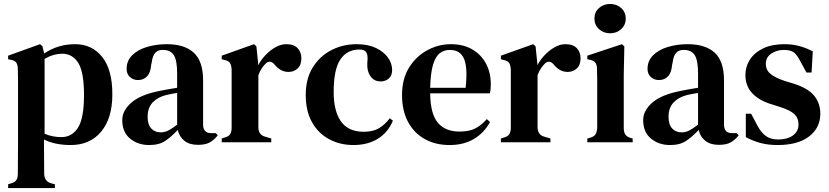

<svg xmlns="http://www.w3.org/2000/svg" viewBox="-20 -718 4185 969"><path d="M21 231V212L34 208Q54 203 62 191.5Q70 180 70 159Q70 118 70.5 81.5Q71 45 71 11V-264Q71 -295 71 -317.5Q71 -340 70 -368Q70 -389 63 -400.5Q56 -412 36 -416L21 -419V-437L182 -495L194 -485L203 -448Q272 -495 359 -495Q444 -495 495.5 -431Q547 -367 547 -242Q547 -121 490.5 -53.5Q434 14 337 14Q298 14 263.5 7Q229 0 202 -14V16Q202 46 202.5 81Q203 116 203 157Q203 197 238 207L257 212V231ZM290 -26Q343 -26 373.5 -73.5Q404 -121 404 -238Q404 -354 375 -400.5Q346 -447 293 -447Q274 -447 252 -441Q230 -435 205 -421V-43Q245 -26 290 -26Z M733 14Q676 14 636.5 -18.5Q597 -51 597 -112Q597 -160 643.5 -200.5Q690 -241 790 -260Q807 -264 829.5 -267.5Q852 -271 874 -275V-346Q874 -414 857 -440Q840 -466 803 -466H800Q777 -466 763.5 -451.5Q750 -437 746 -404L743 -391Q740 -351 722 -332.5Q704 -314 677 -314Q652 -314 635.5 -329.5Q619 -345 619 -370Q619 -411 647 -439Q675 -467 721.5 -481Q768 -495 822 -495Q911 -495 958 -452Q1005 -409 1005 -312V-89Q1005 -46 1046 -46H1069L1079 -35Q1061 -12 1039 0.5Q1017 13 979 13Q936 13 910.5 -7.5Q885 -28 877 -62Q845 -28 814 -7Q783 14 733 14ZM791 -50Q811 -50 829 -59Q847 -68 874 -89V-249Q848 -245 821 -239Q778 -229 751.5 -202Q725 -175 725 -129Q725 -89 743.5 -69.5Q762 -50 791 -50Z M1099 0V-19L1114 -24Q1134 -29 1141.5 -41Q1149 -53 1149 -73V-366Q1148 -388 1141 -399.5Q1134 -411 1114 -415L1099 -419V-437L1262 -495L1274 -484L1283 -396V-389Q1298 -417 1321 -441Q1344 -465 1371 -480Q1398 -495 1425 -495Q1463 -495 1482 -475Q1501 -455 1501 -424Q1501 -390 1482 -372.5Q1463 -355 1436 -355Q1396 -355 1367 -391L1365 -393Q1355 -405 1342.5 -406.5Q1330 -408 1318 -394Q1308 -384 1299.5 -370.5Q1291 -357 1284 -339V-77Q1284 -58 1292 -45.5Q1300 -33 1319 -28L1349 -19V0Z M1764 14Q1696 14 1641 -15.5Q1586 -45 1554.5 -101.5Q1523 -158 1523 -239Q1523 -320 1558 -377Q1593 -434 1651.5 -464.5Q1710 -495 1780 -495Q1837 -495 1877 -476Q1917 -457 1938 -427.5Q1959 -398 1959 -365Q1959 -337 1942.5 -322Q1926 -307 1900 -307Q1872 -307 1854.5 -327Q1837 -347 1834 -378Q1833 -398 1834.5 -412Q1836 -426 1834 -439Q1830 -456 1820.5 -462Q1811 -468 1794 -468Q1731 -468 1697.5 -417.5Q1664 -367 1664 -254Q1664 -157 1701 -105Q1738 -53 1816 -53Q1862 -53 1892 -70.5Q1922 -88 1947 -121L1963 -109Q1938 -49 1886.5 -17.5Q1835 14 1764 14Z M2255 -495Q2318 -495 2363 -469Q2408 -443 2432.5 -397.5Q2457 -352 2457 -293Q2457 -280 2456 -268.5Q2455 -257 2452 -247H2151Q2152 -144 2189.5 -99Q2227 -54 2299 -54Q2349 -54 2380 -70.5Q2411 -87 2437 -117L2453 -102Q2423 -47 2371.5 -16.5Q2320 14 2249 14Q2178 14 2124 -16Q2070 -46 2039.5 -102.5Q2009 -159 2009 -238Q2009 -320 2044.5 -377Q2080 -434 2136.5 -464.5Q2193 -495 2255 -495ZM2250 -466Q2221 -466 2199.5 -449.5Q2178 -433 2165.5 -391.5Q2153 -350 2151 -275H2330Q2341 -376 2322 -421Q2303 -466 2250 -466Z M2508 0V-19L2523 -24Q2543 -29 2550.5 -41Q2558 -53 2558 -73V-366Q2557 -388 2550 -399.5Q2543 -411 2523 -415L2508 -419V-437L2671 -495L2683 -484L2692 -396V-389Q2707 -417 2730 -441Q2753 -465 2780 -480Q2807 -495 2834 -495Q2872 -495 2891 -475Q2910 -455 2910 -424Q2910 -390 2891 -372.5Q2872 -355 2845 -355Q2805 -355 2776 -391L2774 -393Q2764 -405 2751.5 -406.5Q2739 -408 2727 -394Q2717 -384 2708.5 -370.5Q2700 -357 2693 -339V-77Q2693 -58 2701 -45.5Q2709 -33 2728 -28L2758 -19V0Z M3059 -550Q3026 -550 3003 -571Q2980 -592 2980 -624Q2980 -657 3003 -677.5Q3026 -698 3059 -698Q3092 -698 3115 -677.5Q3138 -657 3138 -624Q3138 -592 3115 -571Q3092 -550 3059 -550ZM2944 0V-19L2959 -23Q2979 -29 2986 -41Q2993 -53 2994 -73V-257Q2994 -288 2994 -314.5Q2994 -341 2993 -369Q2993 -389 2985.5 -400.5Q2978 -412 2958 -416L2944 -419V-437L3119 -495L3131 -484L3128 -342V-72Q3128 -52 3135.5 -40Q3143 -28 3162 -22L3173 -19V0Z M3362 14Q3305 14 3265.5 -18.5Q3226 -51 3226 -112Q3226 -160 3272.5 -200.5Q3319 -241 3419 -260Q3436 -264 3458.5 -267.5Q3481 -271 3503 -275V-346Q3503 -414 3486 -440Q3469 -466 3432 -466H3429Q3406 -466 3392.5 -451.5Q3379 -437 3375 -404L3372 -391Q3369 -351 3351 -332.5Q3333 -314 3306 -314Q3281 -314 3264.5 -329.5Q3248 -345 3248 -370Q3248 -411 3276 -439Q3304 -467 3350.5 -481Q3397 -495 3451 -495Q3540 -495 3587 -452Q3634 -409 3634 -312V-89Q3634 -46 3675 -46H3698L3708 -35Q3690 -12 3668 0.5Q3646 13 3608 13Q3565 13 3539.5 -7.5Q3514 -28 3506 -62Q3474 -28 3443 -7Q3412 14 3362 14ZM3420 -50Q3440 -50 3458 -59Q3476 -68 3503 -89V-249Q3477 -245 3450 -239Q3407 -229 3380.5 -202Q3354 -175 3354 -129Q3354 -89 3372.5 -69.5Q3391 -50 3420 -50Z M3904 14Q3856 14 3817.5 3.5Q3779 -7 3744 -26V-144H3771L3801 -87Q3820 -50 3844.5 -32Q3869 -14 3907 -14Q3954 -14 3982 -34.5Q4010 -55 4010 -90Q4010 -122 3989 -142Q3968 -162 3914 -179L3870 -193Q3811 -211 3776.5 -247.5Q3742 -284 3742 -339Q3742 -382 3765 -417.5Q3788 -453 3832 -474Q3876 -495 3939 -495Q3980 -495 4014.5 -485.5Q4049 -476 4082 -459L4076 -352H4050L4019 -409Q4003 -441 3986.5 -453.5Q3970 -466 3936 -466Q3900 -466 3872.5 -447.5Q3845 -429 3845 -396Q3845 -365 3868 -345.5Q3891 -326 3942 -309L3985 -296Q4058 -273 4089 -235Q4120 -197 4120 -144Q4120 -73 4063.5 -29.5Q4007 14 3904 14Z"/></svg>

Font: DeepMind Serif Text
Style: Regular
Weight: 400
Designer: Frank Grießhammer / Modifications: Colophon Foundry
Foundry: Colophon Foundry
Version: Version 5.003; ttfautohint (v1.8.2)